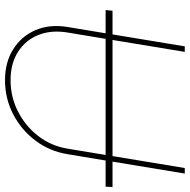

<svg xmlns="http://www.w3.org/2000/svg" viewBox="-15 -752 779 789"><g transform="rotate(90 374.5 -357.5)"><path d="M748.6 -430.4 747.2 -402H639.6L613.6 -245.7Q601.6 -171.9 557.9 -113.8Q514.2 -55.8 449.6 -22.2Q384.9 11.4 309.7 11.4Q235.8 11.4 182.2 -22.4Q128.6 -56.1 103.7 -114.2Q78.8 -172.2 90.9 -245.7L116.8 -402H21.3L24.1 -430.4H121.4L170.5 -727.3H193.2L144.2 -430.4H621.4L670.5 -727.3H693.2L644.2 -430.4ZM616.8 -402H139.6L113.6 -245.7Q102.6 -178.3 123.9 -125.4Q145.2 -72.4 193.2 -41.9Q241.1 -11.4 309.7 -11.4Q378.2 -11.4 438.2 -41.9Q498.2 -72.4 539.1 -125.4Q579.9 -178.3 590.9 -245.7Z"/></g></svg>

Font: Inter UI Thin
Style: Italic
Weight: 100
Italic angle: -9.39999°
Designer: Rasmus Andersson
Foundry: rsms
Version: 3.2;8d6f07862